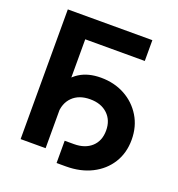

<svg xmlns="http://www.w3.org/2000/svg" viewBox="-139 -843 940 1012"><g transform="rotate(20 331.0 -337.5)"><path d="M543.5 -727.5V-610.8H209.5V0H69.3V-727.5ZM290.5 53.7V-71.3H342.8Q404.3 -71.3 440.9 -104.7Q477.5 -138.2 477.5 -196.3Q477.5 -253.9 440.9 -288.3Q404.3 -322.8 342.8 -322.8Q280.3 -322.8 244.1 -287.1Q208 -251.5 208 -189.9H139.2Q139.2 -271 163.8 -329.1Q188.5 -387.2 237.3 -418.2Q286.1 -449.2 357.4 -449.2Q432.1 -449.2 491.5 -417Q550.8 -384.8 585.7 -327.6Q620.6 -270.5 620.6 -196.3Q620.6 -122.1 585.2 -65.7Q549.8 -9.3 487.1 22.2Q424.3 53.7 342.8 53.7Z"/></g></svg>

Font: Inter Cardless
Style: Bold
Weight: 700
Designer: Rasmus Andersson
Foundry: rsms
Version: Version 4.001;git-9221beed3